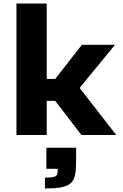

<svg xmlns="http://www.w3.org/2000/svg" viewBox="-20 -763 693 1085"><path d="M73 0V-743H244V-317H292L443 -510H630L430 -266L637 0H440L292 -193H244V0ZM234 302V241Q279 241 292.5 233.5Q306 226 306 203V191H242V72H410V152Q410 197 404 226Q398 255 380.5 271.5Q363 288 328 295Q293 302 234 302Z"/></svg>

Font: Saira Expanded
Style: Bold
Weight: 700
Width: 7
Designer: Hector Gatti with collaboration of the Omnibus-Type team
Foundry: Omnibus-Type
Version: Version 1.100; ttfautohint (v1.8.3)